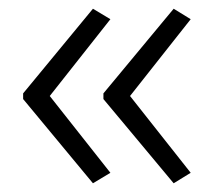

<svg xmlns="http://www.w3.org/2000/svg" viewBox="-20 -492 489 440"><path d="M33 -278V-265L193 -72L233 -96L94 -272L233 -448L193 -472ZM217 -278V-265L378 -72L417 -96L278 -272L417 -448L378 -472Z"/></svg>

Font: Noto Sans Bengali Light
Style: Regular
Weight: 300
Designer: Jelle Bosma - Monotype Design Team
Foundry: Monotype Imaging Inc.
Version: Version 2.003